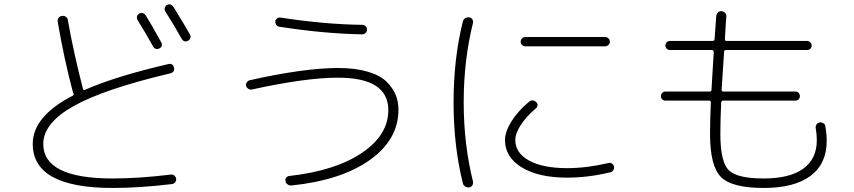

<svg xmlns="http://www.w3.org/2000/svg" viewBox="-20 -844 4040 908"><path d="M637.7 -779.3Q656.2 -789.1 668.9 -771.5Q693.4 -733.4 743.2 -642.6Q747.1 -634.8 744.6 -627Q742.2 -619.1 734.4 -615.2Q714.8 -606.4 704.1 -624Q664.1 -696.3 629.9 -750Q626 -757.8 627.9 -766.1Q629.9 -774.4 637.7 -779.3ZM769.5 -820.3Q788.1 -830.1 800.8 -810.5Q850.6 -730.5 878.9 -679.7Q882.8 -671.9 879.9 -663.6Q877 -655.3 869.1 -651.4Q850.6 -641.6 838.9 -661.1Q801.8 -727.5 761.7 -790Q756.8 -796.9 759.3 -806.6Q761.7 -816.4 769.5 -820.3ZM512.7 44.9Q134.8 44.9 134.8 -163.1Q134.8 -293.9 324.2 -391.6Q331.1 -395.5 327.1 -402.3Q326.2 -404.3 324.2 -410.2Q283.2 -564.5 252.9 -741.2Q251 -751 256.8 -759.3Q262.7 -767.6 273.4 -768.6Q283.2 -770.5 291.5 -764.6Q299.8 -758.8 300.8 -749Q328.1 -594.7 372.1 -424.8Q374 -416 380.9 -418.9Q527.3 -483.4 776.4 -541Q797.9 -545.9 802.7 -524.4Q807.6 -502.9 785.2 -497.1Q471.7 -422.9 328.1 -342.3Q184.6 -261.7 184.6 -163.1Q184.6 0 512.7 0Q636.7 0 789.1 -18.6Q797.9 -19.5 804.7 -13.7Q811.5 -7.8 813 1Q814.5 9.8 808.6 17.6Q802.7 25.4 793.9 26.4Q640.6 44.9 512.7 44.9Z M1171.9 -420.9Q1163.1 -418.9 1154.8 -423.8Q1146.5 -428.7 1144 -438Q1141.6 -447.3 1147.5 -455.1Q1153.3 -462.9 1162.1 -464.8Q1414.1 -521.5 1577.1 -522.5Q1659.2 -522.5 1717.8 -505.4Q1776.4 -488.3 1806.6 -459Q1836.9 -429.7 1850.6 -397Q1864.3 -364.3 1864.3 -325.2Q1864.3 -183.6 1729 -87.4Q1593.8 8.8 1358.4 33.2Q1348.6 34.2 1340.3 28.3Q1332 22.5 1330.1 11.7Q1328.1 2.9 1333.5 -3.9Q1338.9 -10.7 1347.7 -11.7Q1565.4 -36.1 1690.9 -120.6Q1816.4 -205.1 1816.4 -323.2Q1816.4 -477.5 1576.2 -476.6Q1426.8 -476.6 1171.9 -420.9ZM1307.6 -760.7Q1517.6 -728.5 1693.4 -726.6Q1702.1 -726.6 1709 -719.7Q1715.8 -712.9 1715.8 -704.1Q1715.8 -695.3 1709 -688.5Q1702.1 -681.6 1693.4 -681.6Q1511.7 -684.6 1299.8 -717.8Q1291 -719.7 1286.1 -727.1Q1281.2 -734.4 1282.2 -743.2Q1283.2 -752 1291 -757.3Q1298.8 -762.7 1307.6 -760.7Z M2463.9 -668.9H2841.8Q2850.6 -668.9 2857.4 -662.6Q2864.3 -656.2 2864.3 -647Q2864.3 -637.7 2857.4 -631.3Q2850.6 -625 2841.8 -625H2463.9Q2455.1 -625 2448.7 -631.3Q2442.4 -637.7 2442.4 -647Q2442.4 -656.2 2448.7 -662.6Q2455.1 -668.9 2463.9 -668.9ZM2199.2 42Q2189.5 43.9 2180.2 38.1Q2170.9 32.2 2168.9 22.5Q2125 -152.3 2125 -359.9Q2125 -567.4 2168.9 -742.2Q2170.9 -752 2180.2 -757.8Q2189.5 -763.7 2199.2 -761.7Q2209 -760.7 2213.9 -752.4Q2218.8 -744.1 2216.8 -735.4Q2172.9 -558.6 2172.9 -360.4Q2172.9 -162.1 2216.8 14.6Q2218.8 23.4 2213.9 32.2Q2209 41 2199.2 42ZM2662.1 -3.9Q2527.3 -3.9 2447.8 -52.2Q2368.2 -100.6 2368.2 -181.6Q2368.2 -220.7 2398.4 -269.5Q2428.7 -318.4 2481.4 -362.3Q2498 -377 2515.6 -361.3Q2522.5 -355.5 2522 -346.2Q2521.5 -336.9 2513.7 -331.1Q2468.8 -293 2442.9 -252.9Q2417 -212.9 2417 -181.6Q2417 -120.1 2482.4 -84.5Q2547.9 -48.8 2662.1 -48.8Q2753.9 -48.8 2858.4 -73.2Q2867.2 -75.2 2874.5 -70.3Q2881.8 -65.4 2883.8 -56.2Q2885.7 -46.9 2880.4 -39.1Q2875 -31.2 2866.2 -29.3Q2762.7 -3.9 2662.1 -3.9Z M3127 -368.2Q3118.2 -368.2 3111.8 -374Q3105.5 -379.9 3105.5 -389.2Q3105.5 -398.4 3111.8 -404.8Q3118.2 -411.1 3127 -411.1H3335.9Q3344.7 -411.1 3344.7 -418.9Q3345.7 -428.7 3349.1 -493.7Q3352.5 -558.6 3355.5 -597.7Q3355.5 -606.4 3346.7 -607.4H3148.4Q3139.6 -607.4 3133.3 -613.3Q3127 -619.1 3127 -627.9Q3127 -636.7 3132.8 -643.6Q3138.7 -650.4 3148.4 -650.4H3349.6Q3358.4 -650.4 3359.4 -659.2Q3361.3 -687.5 3367.2 -767.6Q3368.2 -777.3 3375 -784.7Q3381.8 -792 3392.1 -791Q3402.3 -790 3409.2 -783.2Q3416 -776.4 3415 -765.6Q3412.1 -733.4 3408.2 -659.2Q3408.2 -650.4 3415 -650.4H3796.9Q3805.7 -650.4 3812 -643.6Q3818.4 -636.7 3818.4 -627.9Q3818.4 -619.1 3812 -613.3Q3805.7 -607.4 3796.9 -607.4H3413.1Q3404.3 -607.4 3404.3 -598.6Q3403.3 -581.1 3398.9 -515.6Q3394.5 -450.2 3392.6 -418.9Q3392.6 -411.1 3401.4 -411.1H3742.2Q3751 -411.1 3756.8 -404.8Q3762.7 -398.4 3762.7 -389.2Q3762.7 -379.9 3756.8 -374Q3751 -368.2 3742.2 -368.2H3399.4Q3391.6 -368.2 3390.6 -358.4Q3386.7 -277.3 3386.7 -210Q3386.7 -79.1 3425.8 -39.6Q3464.8 0 3591.8 0Q3714.8 0 3778.8 -46.4Q3842.8 -92.8 3842.8 -180.7Q3842.8 -210.9 3837.9 -236.3Q3835.9 -246.1 3840.8 -254.4Q3845.7 -262.7 3855 -264.6Q3864.3 -266.6 3873 -261.7Q3881.8 -256.8 3882.8 -248Q3889.6 -212.9 3889.6 -177.7Q3889.6 -69.3 3813 -12.2Q3736.3 44.9 3591.8 44.9Q3441.4 44.9 3389.6 -6.8Q3337.9 -58.6 3337.9 -210Q3337.9 -277.3 3341.8 -358.4Q3341.8 -368.2 3334 -368.2Z"/></svg>

Font: Rounded-X Mgen+ 1m light
Style: Regular
Weight: 200
Designer: [Source Han Sans]
Ryoko NISHIZUKA  (kana & ideographs); Paul D. Hunt (Latin, Greek & Cyrillic); Wenlong ZHANG  (bopomofo
Version: Version 1.059.20150602